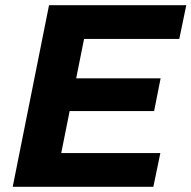

<svg xmlns="http://www.w3.org/2000/svg" viewBox="-20 -720 738 740"><path d="M262 -418H599L574 -292H237ZM216 -130H598L571 0H29L169 -700H698L671 -570H304Z"/></svg>

Font: MOST Montserrat
Style: Bold Italic
Weight: 700
Italic angle: -11.3°
Designer: Julieta Ulanovsky
Foundry: Julieta Ulanovsky
Version: Version 8.000;March 11, 2024;FontCreator 15.0.0.2926 64-bit